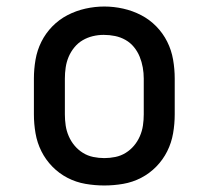

<svg xmlns="http://www.w3.org/2000/svg" viewBox="-20 -561 640 589"><path d="M300 8Q271 8 242 3Q213 -2 187 -15.5Q161 -29 140.5 -50Q120 -71 107 -97Q94 -123 89 -152Q84 -181 84 -210V-320Q84 -349 89 -378Q94 -407 107 -433Q120 -459 140.5 -480Q161 -501 187 -514.5Q213 -528 242 -534.5Q271 -541 300 -541Q329 -541 358 -534.5Q387 -528 413 -514.5Q439 -501 459.5 -480Q480 -459 493 -433Q506 -407 511 -378Q516 -349 516 -320V-210Q516 -181 511 -152Q506 -123 493 -97Q480 -71 459.5 -50Q439 -29 413 -15.5Q387 -2 358 3Q329 8 300 8ZM300 -76Q317 -76 334 -79.5Q351 -83 365.5 -92Q380 -101 391 -114Q402 -127 409 -143Q416 -159 418.5 -176Q421 -193 421 -210V-320Q421 -337 418 -354Q415 -371 408.5 -387Q402 -403 391 -416.5Q380 -430 365 -438.5Q350 -447 333 -450.5Q316 -454 298 -454Q281 -454 264.5 -450Q248 -446 233.5 -437.5Q219 -429 208 -415.5Q197 -402 190.5 -386.5Q184 -371 181.5 -354Q179 -337 179 -320V-210Q179 -193 181.5 -176Q184 -159 191 -143Q198 -127 209 -114Q220 -101 234.5 -92Q249 -83 266 -79.5Q283 -76 300 -76Z"/></svg>

Font: Iosevka Curly Slab MdEx
Style: Regular
Weight: 500
Width: 7
Monospace: yes
Designer: Belleve Invis
Foundry: Belleve Invis
Version: Version 11.1.0; ttfautohint (v1.8.3)